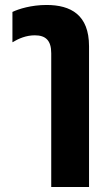

<svg xmlns="http://www.w3.org/2000/svg" viewBox="-20 -550 436 772"><path d="M167 -530C106 -530 55 -514 30 -502V-380C55 -395 85 -408 120 -408C164 -408 186 -387 186 -336V202H338V-364C338 -490 265 -530 167 -530Z"/></svg>

Font: Noto Sans Thai UI Condensed Extra
Style: Regular
Weight: 800
Width: 3
Designer: Monotype Design Team
Foundry: Monotype Imaging Inc.
Version: Version 1.901